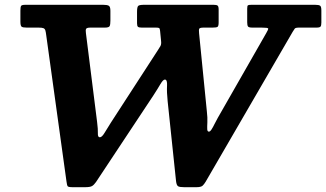

<svg xmlns="http://www.w3.org/2000/svg" viewBox="-20 -770 1359 800"><path d="M442 -259Q426.5 -234.5 415.5 -216.2Q404.5 -198 396 -198Q387 -198 387.8 -214.5Q388.5 -231 384.5 -262.5L338 -632Q336 -645 339 -650Q342 -655 357 -655H417Q434 -655 437 -661.5Q440 -668 440 -684V-725Q440 -742.5 433 -746.2Q426 -750 410 -750H86Q71 -750 68 -745.5Q65 -741 65 -725.5V-680.5Q65 -663 69.8 -659Q74.5 -655 91 -655H140.5Q155.5 -655 161.2 -652.5Q167 -650 169 -643.2Q171 -636.5 172.5 -624L257 -14Q259 2 262 6Q265 10 283.5 10H333.5Q355.5 10 363.5 5.2Q371.5 0.5 380 -11.5L619.5 -373Q637 -400 648.2 -419.2Q659.5 -438.5 667 -438.5Q677.5 -438.5 676 -412.8Q674.5 -387 678.5 -348.5L713.5 -15.5Q715.5 2 722 6Q728.5 10 747.5 10H797.5Q817 10 823.8 4Q830.5 -2 837 -13L1199.5 -637.5Q1205 -646.5 1208.2 -650.8Q1211.5 -655 1226 -655H1298.5Q1312 -655 1315.5 -659.2Q1319 -663.5 1319 -676V-726.5Q1319 -742.5 1313.8 -746.2Q1308.5 -750 1293 -750H1028Q1016.5 -750 1013.2 -748Q1010 -746 1010 -734V-677.5Q1010 -664 1013.5 -659.5Q1017 -655 1031.5 -655H1069.5Q1096.5 -655 1097.5 -651.2Q1098.5 -647.5 1089 -631.5L887.5 -279Q880.5 -267 874 -253.5Q867.5 -240 861.5 -230.8Q855.5 -221.5 850.5 -221.5Q844 -221.5 843.5 -231.5Q843 -241.5 844 -260.5Q845 -279.5 842 -305L809.5 -631.5Q808 -645.5 810.2 -650.2Q812.5 -655 828.5 -655H865.5Q881.5 -655 886.2 -658Q891 -661 891 -676.5V-730Q891 -743.5 886.5 -746.8Q882 -750 869.5 -750H580.5Q561 -750 556 -745.5Q551 -741 551 -720.5V-673Q551 -661.5 555 -658.2Q559 -655 570.5 -655H630Q640.5 -655 643.2 -653Q646 -651 647 -641.5L651 -601Q653 -586 648.5 -578.2Q644 -570.5 637.5 -560.5Z"/></svg>

Font: Besley
Style: Bold Italic
Weight: 700
Italic angle: -13°
Designer: Owen Earl
Foundry: indestructible type*
Version: Version 2.001